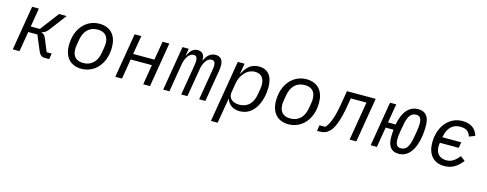

<svg xmlns="http://www.w3.org/2000/svg" viewBox="-27 -1239 5454 2150"><g transform="rotate(15 2700.5 -164.0)"><path d="M68.9 0H147L186.1 -231.9H291.9L364 -60C382.1 -18.1 402 0 437.9 0H491.1L502.1 -67.1H443.9L383.2 -214.1C367.9 -250 353 -259.9 331 -263.8L332 -268.1C361.9 -274.9 384.9 -290.8 407 -320L555 -516H467L302.9 -299H197.1L233 -516H154.8Z M865.1 12.1C1017 12.1 1136 -112.9 1136 -310C1136 -438.9 1068.2 -528.1 934.3 -528.1C783 -528.1 664.1 -403.1 664.1 -206C664.1 -77.1 733.3 12.1 865.1 12.1ZM743.3 -182.9C743.3 -195 744.3 -209.9 748.2 -234L758.2 -294C775.2 -396 834.2 -459.9 931.1 -459.9C1008.2 -459.9 1057.2 -420.1 1057.2 -333.1C1057.2 -321 1056.1 -306.1 1052.2 -282L1042.3 -221.9C1025.2 -120 966.3 -56.1 869.3 -56.1C792.3 -56.1 743.3 -95.9 743.3 -182.9Z M1257.5 0H1335.2L1373.2 -231.9H1619.3L1581.3 0H1659.4L1745.4 -516H1667.3L1630.3 -299H1384.2L1421.2 -516H1343.4Z M1884.6 0 1940.3 -334.2C1945.3 -364 1957.4 -397 1976.6 -424C1992.5 -447.1 2015.3 -464.1 2043.3 -464.1C2071.4 -464.1 2085.6 -447.1 2085.6 -404.8C2085.6 -388.8 2083.5 -370 2079.5 -345.9L2021.3 0H2093.4L2149.5 -334.2C2154.5 -364 2166.5 -398.1 2185.4 -424C2202.4 -447.1 2222.3 -464.1 2250.4 -464.1C2280.5 -464.1 2294.4 -445 2294.4 -408C2294.4 -394.2 2291.5 -370 2287.3 -345.9L2229.4 0H2301.5L2361.5 -359C2365.4 -383.2 2368.3 -410.2 2368.3 -429C2368.3 -491.8 2337.4 -528.1 2280.5 -528.1C2220.5 -528.1 2181.5 -489 2155.5 -430H2152.3C2156.2 -486.2 2131.4 -528.1 2073.5 -528.1C2016.3 -528.1 1985.4 -486.9 1961.3 -435H1957.4L1970.5 -516H1898.4L1812.5 0Z M2419.7 199.9H2497.5L2546.5 -89.8H2549.7C2571.7 -23.1 2624.6 12.1 2700.6 12.1C2882.5 12.1 2944.6 -190 2944.6 -328.1C2944.6 -459.9 2887.4 -528.1 2783.7 -528.1C2692.5 -528.1 2640.6 -475.1 2600.5 -394.2H2597.7L2617.5 -516H2539.4ZM2559.7 -170.1 2578.5 -284.1C2586.6 -332 2609.7 -372.9 2635.7 -402C2671.5 -442.1 2713.4 -459.2 2756.4 -459.2C2828.5 -459.2 2865.4 -413 2865.4 -335.9C2865.4 -323.2 2864.7 -308.9 2861.5 -290.8L2849.4 -219.1C2833.5 -122.9 2776.6 -57.2 2677.6 -57.2C2600.5 -57.2 2547.6 -98 2559.7 -170.1Z M3265.6 12.1C3417.6 12.1 3536.6 -112.9 3536.6 -310C3536.6 -438.9 3468.7 -528.1 3334.9 -528.1C3183.6 -528.1 3064.6 -403.1 3064.6 -206C3064.6 -77.1 3133.9 12.1 3265.6 12.1ZM3143.8 -182.9C3143.8 -195 3144.9 -209.9 3148.8 -234L3158.7 -294C3175.8 -396 3234.7 -459.9 3331.7 -459.9C3408.7 -459.9 3457.7 -420.1 3457.7 -333.1C3457.7 -321 3456.7 -306.1 3452.8 -282L3442.8 -221.9C3425.8 -120 3366.8 -56.1 3269.9 -56.1C3192.8 -56.1 3143.8 -95.9 3143.8 -182.9Z M3595.9 0H3628.9C3675.8 0 3707.7 -13.1 3741.8 -46.9C3782 -87 3822.8 -181.1 3853.7 -366.8L3866.8 -448.9H4049L3973.7 0H4051.8L4137.8 -516H3804.7L3778.8 -360.1C3751.8 -199.9 3717.7 -115.1 3674 -67.1H3606.9Z M4545.1 12.1C4660.2 12.1 4731.9 -99.1 4752.8 -263.8C4757.1 -296.9 4758.9 -333.1 4758.9 -370C4758.9 -475.1 4715.9 -528.1 4630 -528.1C4513.1 -528.1 4452.1 -429 4427.9 -296.9H4339.1L4376.1 -516H4304L4218 0H4290.1L4328.8 -234H4420.1C4416.9 -204.9 4415.8 -176.1 4415.8 -146C4415.8 -40.8 4459.2 12.1 4545.1 12.1ZM4489 -146C4489 -168 4492.9 -202.1 4498.9 -237.9L4509.9 -300.1C4529.8 -420.1 4562.9 -462 4623.9 -462C4666.9 -462 4686.1 -436.1 4686.1 -370C4686.1 -348 4681.8 -313.9 4676.1 -278.1L4665.1 -215.9C4644.9 -95.9 4611.9 -54 4551.1 -54C4508.2 -54 4489 -79.9 4489 -146Z M5071 12.1C5157 12.1 5216.3 -22 5280.2 -101.9L5226.2 -143.1C5176.1 -83.1 5135.3 -56.1 5081 -56.1C5006 -56.1 4955.3 -96.9 4955.3 -185C4955.3 -196 4956 -204.9 4958.1 -220.2L4959.2 -226.9H5178.3L5189.3 -294H4970.2L4974.1 -312.9C4995 -408 5050.1 -459.9 5133.2 -459.9C5197.1 -459.9 5235.1 -441.1 5255 -377.8L5322.1 -404.1C5304 -471.9 5251.1 -528.1 5142 -528.1C4995 -528.1 4876.1 -403.1 4876.1 -206C4876.1 -77.1 4943.2 12.1 5071 12.1Z"/></g></svg>

Font: Margiela Mono Italic Italic
Style: Regular
Weight: 400
Designer: Mike Abbink, Paul van der Laan, Pieter van Rosmalen
Foundry: Bold Monday
Version: Version 2.003 2021